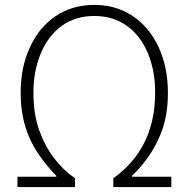

<svg xmlns="http://www.w3.org/2000/svg" viewBox="-20 -761 767 781"><path d="M51 -42H209V-46Q175 -80 141 -128Q64 -236 64 -383Q64 -487 101 -567Q138 -649 205.5 -695Q273 -741 364 -741Q452 -741 519.5 -696Q587 -651 625 -569.5Q663 -488 663 -383Q663 -302 642 -239Q605 -130 517 -46V-42H677V0H441V-36Q487 -68 525 -115Q611 -223 611 -384Q611 -476 580.5 -547Q550 -618 494.5 -657Q439 -696 364 -696Q286 -696 230 -655Q175 -614 145.5 -543Q116 -472 116 -384Q116 -296 140 -230Q163 -166 200.5 -117Q238 -68 285 -36V0H51Z"/></svg>

Font: Merged Yaku Han JP ExtraLight
Style: Regular
Weight: 250
Designer: Ryoko NISHIZUKA 西塚涼子 (kana, bopomofo & ideographs); Paul D. Hunt (Latin, Greek & Cyrillic); Sandoll Communications 산돌커뮤니
Foundry: Adobe
Version: Version 2.004